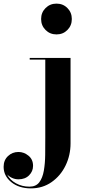

<svg xmlns="http://www.w3.org/2000/svg" viewBox="-139 -780 490 1060"><path d="M88 -675Q88 -711 112.5 -735.5Q137 -760 173 -760Q209 -760 233.2 -735.5Q257.5 -711 257.5 -675Q257.5 -639 233.2 -614.5Q209 -590 173 -590Q137 -590 112.5 -614.5Q88 -639 88 -675ZM250.5 -460V11.5Q250.5 77 223 133.8Q195.5 190.5 146 225.2Q96.5 260 31.5 260Q-34.5 260 -76.8 225.5Q-119 191 -119 141Q-119 104.5 -95 81.8Q-71 59 -37 59Q-7 59 18.2 79.5Q43.5 100 43.5 135.5Q43.5 166 21.5 188Q-0.5 210 -37 210Q-55.5 210 -72 202.5Q-88.5 195 -99.5 183Q-84.5 213.5 -50.8 232Q-17 250.5 23.5 250.5Q59.5 250.5 77.8 226.5Q96 202.5 103 162.5Q110 122.5 110.5 74.5Q111 26.5 111 -21V-451H25V-460Z"/></svg>

Font: Bodoni* 24pt
Style: Bold
Weight: 700
Version: Version 2.3